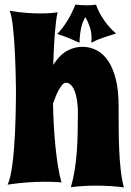

<svg xmlns="http://www.w3.org/2000/svg" viewBox="-20 -800 574 840"><path d="M522 20Q495.6 16.1 463.4 14.2Q431.2 12.2 398.9 12.2Q368.2 12.2 339.6 14.2Q311 16.1 290 19Q300.3 -16.1 306.4 -53.7Q312.5 -91.3 315.7 -132.1Q318.8 -172.9 319.8 -217.3Q320.8 -261.7 320.8 -311Q320.8 -318.4 320.1 -330.6Q319.3 -342.8 317.4 -356.9Q315.4 -371.1 311.8 -385.5Q308.1 -399.9 302.2 -411.6Q296.4 -423.3 287.8 -430.7Q279.3 -438 268.1 -438Q260.7 -438 253.7 -430.4Q246.6 -422.9 239.3 -410.4Q231.9 -397.9 225.1 -381.6Q218.3 -365.2 211.9 -347.2Q212.9 -297.4 215.6 -248.8Q218.3 -200.2 222.9 -155.5Q227.5 -110.8 233.9 -71.5Q240.2 -32.2 249 -2Q240.7 -2.4 229.5 -3.4Q219.7 -3.9 206.3 -4.4Q192.9 -4.9 175.8 -4.9Q144 -4.9 102.8 -2.2Q61.5 0.5 13.2 7.8Q20 -5.9 25.4 -30Q30.8 -54.2 34.7 -84.7Q38.6 -115.2 41.3 -149.7Q43.9 -184.1 45.7 -218.8Q47.4 -253.4 48.1 -285.9Q48.8 -318.4 49.3 -344.5Q49.8 -370.6 49.8 -388.7Q49.8 -406.7 49.8 -412.1Q48.8 -493.7 45.4 -563.5Q43.9 -592.8 42 -622.6Q40 -652.3 37.1 -678.2Q34.2 -704.1 30.5 -723.6Q26.9 -743.2 22 -752.9Q61.5 -746.1 95.2 -743.7Q128.9 -741.2 155.8 -741.2Q173.3 -741.2 187.5 -741.9Q201.7 -742.7 211.4 -743.7Q223.1 -744.6 231.9 -746.1Q228 -729 225.1 -705.1Q222.2 -681.2 219.7 -651.4Q217.3 -621.6 215.6 -587.4Q213.9 -553.2 212.9 -516.1Q240.7 -559.6 272.9 -577.4Q305.2 -595.2 339.8 -595.2Q374.5 -595.2 403.6 -579.8Q432.6 -564.5 453.9 -532.5Q475.1 -500.5 487.1 -451.7Q499 -402.8 499 -335.9Q499 -290 499.3 -241Q499.5 -191.9 501.5 -144.8Q503.4 -97.7 508.3 -55.2Q513.2 -12.7 522 20ZM488 -653.4Q460.8 -645.1 432.3 -635.6Q403.9 -626.2 379 -613Q379.7 -619 380.1 -624.7Q380.5 -630.4 380.5 -636Q380.5 -659.4 372.9 -682.1Q365.4 -704.7 353.7 -725.1Q346.2 -713.8 341.2 -699.6Q336.3 -685.5 333.5 -670.4Q330.7 -655.3 329.4 -640.5Q328 -625.8 328 -613Q304.3 -623.9 279.6 -633.9Q254.9 -643.9 230 -651.5Q242.4 -663.2 254.1 -678.9Q265.8 -694.5 276.2 -711.7Q286.6 -728.9 295 -746.4Q303.5 -764 309.6 -779.8Q321.6 -778.7 333.9 -777.8Q346.2 -776.8 359 -776.8Q368.8 -776.8 379.5 -777.4Q390.3 -778 400.1 -779.8Q405.7 -762.9 415 -745.1Q424.2 -727.4 435.9 -710.8Q447.6 -694.2 460.8 -679.4Q474 -664.7 488 -653.4Z"/></svg>

Font: Spicy Rice
Style: Regular
Weight: 400
Version: Version 1.000